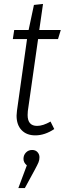

<svg xmlns="http://www.w3.org/2000/svg" viewBox="-20 -675 328 973"><path d="M121 -112Q120 -105 120 -92Q120 -37 168 -37Q198 -37 236 -59L255 -21Q207 11 159 11Q115 11 89.5 -15.5Q64 -42 64 -89Q64 -96 66 -114L117 -477H45L52 -523H125L152 -650L198 -655L179 -523H288L274 -477H173ZM180 122Q180 136 175 148Q170 160 156 186L106 278H73L116 163Q99 149 99 130Q99 111 111.5 98Q124 85 143 85Q160 85 170 96Q180 107 180 122Z"/></svg>

Font: Fira Sans Extra Condensed Light
Style: Italic
Weight: 300
Width: 3
Italic angle: -8°
Designer: Carrois Corporate & Edenspiekermann AG
Foundry: Carrois Corporate GbR & Edenspiekermann AG
Version: Version 4.203